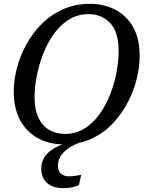

<svg xmlns="http://www.w3.org/2000/svg" viewBox="-20 -745 782 1005"><path d="M314 11Q240 11 180.5 -20.5Q121 -52 86.5 -114Q52 -176 52 -266Q52 -324 68 -387Q84 -450 116.5 -510Q149 -570 197 -618.5Q245 -667 309 -696Q373 -725 452 -725Q521 -725 580 -696Q639 -667 675 -606.5Q711 -546 711 -450Q711 -395 695.5 -332Q680 -269 648.5 -208.5Q617 -148 569.5 -98Q522 -48 458 -18.5Q394 11 314 11ZM320 -44Q378 -44 423.5 -73Q469 -102 502.5 -149.5Q536 -197 558 -254.5Q580 -312 590.5 -370Q601 -428 601 -477Q601 -578 556.5 -624.5Q512 -671 444 -671Q386 -671 340 -642Q294 -613 260.5 -565.5Q227 -518 205 -460.5Q183 -403 172 -345Q161 -287 161 -238Q161 -170 182 -127Q203 -84 239.5 -64Q276 -44 320 -44ZM313 240Q258 240 227 213.5Q196 187 196 138Q196 84 237.5 49.5Q279 15 345 0H402Q379 7 351 23Q323 39 303 64Q283 89 283 124Q283 149 299 163.5Q315 178 340 178Q354 178 370 176Q386 174 405 170L393 224Q356 240 313 240Z"/></svg>

Font: NotoSerif-Italic
Style: Regular
Weight: 400
Italic angle: -12°
Designer: Monotype Design Team
Foundry: Monotype Imaging Inc.
Version: Version 2.007; ttfautohint (v1.8) -l 8 -r 50 -G 200 -x 14 -D